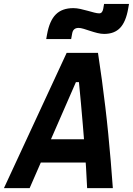

<svg xmlns="http://www.w3.org/2000/svg" viewBox="-52 -965 682 985"><path d="M-31.7 0 290 -693.8H450.7Q461.4 -624.5 470.7 -555.2Q480 -485.8 488.3 -416.5Q496.6 -347.2 503.4 -277.6Q510.3 -208 516.1 -138.7Q522 -69.3 526.9 0H395Q392.6 -54.2 389.2 -108.6Q385.7 -163.1 381.6 -217.3Q377.4 -271.5 372.8 -325.9Q368.2 -380.4 363.3 -434.8Q358.4 -489.3 353 -543.5H337.4L100.1 0ZM94.2 -131.3 110.8 -250.5H462.4L445.8 -131.3ZM185.1 -764.6 189.5 -789.1Q202.1 -858.9 234.4 -891.1Q266.6 -923.3 324.2 -923.3Q340.8 -923.3 359.6 -919.2Q378.4 -915 397 -909.9Q415.5 -904.8 431.2 -900.6Q446.8 -896.5 457 -896.5Q473.1 -896.5 477.5 -919.4L481.9 -944.8H609.9L605.5 -920.4Q593.8 -853 564.2 -822Q534.7 -791 482.4 -791Q465.8 -791 447.3 -795.7Q428.7 -800.3 410.6 -806.4Q392.6 -812.5 377.2 -817.1Q361.8 -821.8 351.1 -821.8Q323.2 -821.8 318.4 -793.9L313 -764.6Z"/></svg>

Font: Cascadia Code PL
Style: Italic
Weight: 400
Italic angle: -10°
Monospace: yes
Designer: Aaron Bell
Foundry: Saja Typeworks
Version: Version 2404.023